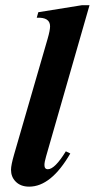

<svg xmlns="http://www.w3.org/2000/svg" viewBox="-20 -697 361 732"><path d="M321.3 -677.2 155.8 -101.1Q149.4 -79.1 149.4 -67.9Q149.4 -51.8 162.6 -51.8Q189 -51.8 231 -120.1L248 -111.8Q174.8 14.6 91.3 14.6Q57.6 14.6 38.6 -5.9Q22 -23.4 22 -49.8Q22 -67.4 33.7 -107.9L161.6 -549.3Q170.9 -581.5 170.9 -596.7Q170.9 -631.8 120.1 -629.4L126 -650.4L292.5 -677.2Z"/></svg>

Font: Dai Banna SIL Light
Style: BoldOblique
Weight: 700
Italic angle: -11°
Designer: Victor Gaultney
Foundry: SIL International
Version: Version 2.000